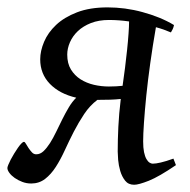

<svg xmlns="http://www.w3.org/2000/svg" viewBox="-20 -477 515 520"><path d="M312 -244.6Q315.4 -268.1 318.6 -293.2Q321.8 -318.4 324.2 -341.8Q326.7 -365.2 328.1 -385.5Q329.6 -405.8 329.6 -418.9Q315.9 -420.9 302.2 -421.9Q288.6 -422.9 274.9 -422.9Q247.6 -422.9 226.3 -414.6Q205.1 -406.2 190.9 -392.8Q176.8 -379.4 169.4 -362.5Q162.1 -345.7 162.1 -329.1Q162.1 -305.2 172.1 -288.8Q182.1 -272.5 198.2 -262.2Q214.4 -252 234.4 -247.3Q254.4 -242.7 274.9 -242.7Q284.7 -242.7 294.2 -243.2Q303.7 -243.7 312 -244.6ZM442.9 -389.2Q422.9 -397.9 402.3 -403.3Q393.6 -353.5 387 -306.2Q380.4 -258.8 376.2 -217.8Q372.1 -176.8 369.9 -144.8Q367.7 -112.8 367.7 -94.2Q367.7 -76.7 370.1 -64.9Q372.6 -53.2 376.5 -46.4Q380.4 -39.6 385 -36.6Q389.6 -33.7 393.6 -33.7Q401.9 -33.7 415.5 -36.9Q429.2 -40 449.7 -47.4L456.5 -29.8Q410.6 1.5 383.1 12.5Q355.5 23.4 343.3 23.4Q327.6 23.4 318.8 12.2Q310.1 1 305.7 -13.9Q301.3 -28.8 300 -43.9Q298.8 -59.1 298.8 -66.4Q298.8 -98.1 300.5 -133.5Q302.2 -168.9 307.1 -209Q293.9 -207.5 278.1 -207Q262.2 -206.5 243.7 -206.5Q223.1 -190.9 208 -168.2Q192.9 -145.5 179.9 -120.4Q167 -95.2 155.5 -70.1Q144 -44.9 131.1 -24.9Q118.2 -4.9 102.1 7.6Q85.9 20 64.5 20Q51.8 20 40.3 15.6Q28.8 11.2 19.8 4.9Q10.7 -1.5 5.4 -8.8Q0 -16.1 0 -22Q0 -24.4 2.4 -30.5Q4.9 -36.6 9 -44.7Q13.2 -52.7 18.3 -61Q23.4 -69.3 28.3 -76.4Q33.2 -83.5 37.6 -88.1Q42 -92.8 44.9 -92.8Q47.4 -92.8 50.3 -87.4Q53.2 -82 57.4 -75.9Q61.5 -69.8 66.4 -64.5Q71.3 -59.1 78.1 -59.1Q88.9 -59.1 97.9 -67.6Q106.9 -76.2 115.5 -89.6Q124 -103 132.1 -119.9Q140.1 -136.7 148.7 -153.8Q157.2 -170.9 166.5 -186.5Q175.8 -202.1 186.5 -212.4Q141.6 -222.7 115.2 -249.8Q88.9 -276.9 88.9 -316.4Q88.9 -338.9 99.4 -363.8Q109.9 -388.7 131.8 -409.4Q153.8 -430.2 188.5 -443.6Q223.1 -457 271.5 -457Q294.4 -457 318.4 -453.9Q342.3 -450.7 365.7 -444.3Q389.2 -438 410.9 -429.2Q432.6 -420.4 451.2 -409.2Q450.2 -403.3 447.8 -398.2Q445.3 -393.1 442.9 -389.2Z"/></svg>

Font: Gentium Plus
Style: Italic
Weight: 400
Italic angle: -8°
Designer: J. Victor Gaultney, Annie Olsen, Iska Routamaa
Foundry: SIL International
Version: Version 1.510